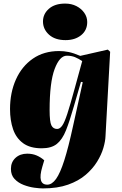

<svg xmlns="http://www.w3.org/2000/svg" viewBox="-20 -822 681 1072"><path d="M442 -363 432 -365 392 -227Q369 -146 348.5 -94.5Q328 -43 297.5 -18.5Q267 6 213 6Q148 6 109 -22.5Q70 -51 53 -100.5Q36 -150 36 -213Q36 -305 69 -378.5Q102 -452 163.5 -494.5Q225 -537 310 -537Q337 -537 364 -531.5Q391 -526 428 -510L582 -545L595 -533L569 -61Q568 -33 557 4.5Q546 42 522 81Q498 120 458.5 154Q419 188 360 209Q301 230 219 230Q201 230 171.5 226Q142 222 112 210.5Q82 199 61.5 177.5Q41 156 41 121Q41 83 66.5 59.5Q92 36 132 36Q161 36 184.5 46Q208 56 227 73L216 110Q187 209 244 209Q270 209 293 177Q316 145 339 73Q362 1 388 -119ZM299 -102Q314 -102 327 -120Q340 -138 356 -187Q372 -236 397 -328L439 -481Q418 -495 398.5 -503Q379 -511 353 -511Q313 -511 285 -436.5Q257 -362 257 -207Q257 -142 267 -122Q277 -102 299 -102ZM220 -702Q220 -744 253 -773Q286 -802 344 -802Q379 -802 406.5 -788Q434 -774 450.5 -750.5Q467 -727 467 -699Q467 -653 433 -625.5Q399 -598 346 -598Q287 -598 253.5 -628.5Q220 -659 220 -702Z"/></svg>

Font: Literata 72pt Black
Style: Italic
Weight: 900
Italic angle: -2°
Designer: Latin by Veronika Burian and Jose Scaglione. Greek by Irene Vlachou. Cyrillic by Vera Evstafieva
Foundry: TypeTogether
Version: Version 3.002